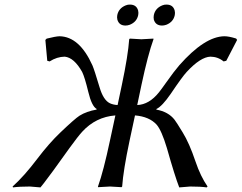

<svg xmlns="http://www.w3.org/2000/svg" viewBox="-20 -817 1059 841"><path d="M493.7 -751Q500 -781.2 530.8 -793.5Q540 -797.4 549.3 -796.9Q577.6 -796.9 585 -771Q587.4 -760.7 585.4 -751Q579.1 -720.7 548.3 -708.5Q538.6 -705.1 529.8 -705.1Q501.5 -705.1 494.1 -731Q491.7 -741.2 493.7 -751ZM653.8 -751Q660.2 -781.2 690.9 -793.5Q700.2 -797.4 709.5 -796.9Q737.8 -796.9 745.1 -771Q747.6 -760.7 745.6 -751Q739.3 -720.7 708.5 -708.5Q698.7 -705.1 689.9 -705.1Q661.6 -705.1 653.8 -731Q651.9 -741.2 653.8 -751ZM284.7 -168.9Q198.7 -48.3 172.4 -15.1Q164.6 -4.9 157.2 3.9Q112.3 0 110.8 0Q64.5 0 37.1 3.9L35.2 0Q85.9 -45.4 144.5 -123Q195.8 -190.4 244.6 -236.8Q307.6 -296.9 328.1 -310.1Q359.4 -329.6 402.8 -336.9L403.3 -339.8Q381.8 -351.6 366.7 -414.6Q351.1 -479 339.8 -502Q304.7 -564.5 263.7 -568.8Q229.5 -568.4 197.3 -547.9L187 -550.8L178.7 -642.1L184.6 -647.9Q223.6 -657.7 240.7 -658.2Q328.1 -656.7 384.8 -530.8Q393.1 -511.7 416 -435.1Q432.6 -378.4 461.4 -364.7Q476.1 -357.9 495.1 -356.9L513.7 -444.8Q541 -574.2 545.9 -645L548.8 -647.9Q550.8 -647.9 599.1 -645L651.9 -647.9L652.3 -645Q627.9 -577.6 599.6 -444.8L581.1 -356.9Q633.3 -358.9 676.3 -412.6Q686.5 -425.3 707.5 -455.1Q742.7 -504.9 765.1 -530.8Q876.5 -657.2 962.9 -658.2Q981.9 -658.2 1012.2 -648.9Q1014.2 -648.4 1014.6 -647.9L1018.6 -642.1L971.2 -550.8L959.5 -547.9Q934.6 -568.4 901.9 -568.8Q858.4 -567.4 797.9 -502Q778.3 -481 728 -406.2Q690.4 -351.6 665.5 -339.8L664.6 -336.9Q717.3 -327.6 744.6 -292.5Q753.4 -281.2 780.3 -236.8Q809.1 -190.4 836.4 -109.4Q858.4 -44.4 889.2 0L885.3 3.9Q859.9 0 813 0Q806.6 0 765.1 3.9Q745.6 -46.4 711.9 -165.5Q711.4 -168 710.9 -168.9Q688 -245.1 666.5 -270.5Q634.3 -306.2 571.3 -311.5L547.4 -200.2Q520 -70.8 515.1 0L512.2 2.9Q510.3 2.9 461.9 0L409.2 2.9V0Q433.6 -68.8 461.4 -200.2L485.4 -311.5Q399.4 -304.7 340.3 -240.2Q320.8 -218.8 284.7 -168.9Z"/></svg>

Font: Linux Biolinum Capitals O
Style: Italic Samll Caps
Weight: 400
Italic angle: -12°
Designer: Philipp H. Poll
Foundry: Philipp H. Poll
Version: Version 0.6.2